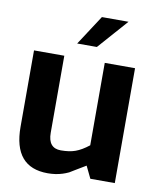

<svg xmlns="http://www.w3.org/2000/svg" viewBox="-84 -799 717 874"><g transform="rotate(10 275.0 -362.5)"><path d="M226 -596 316 -734H439L317 -596ZM38 -178V-531H178V-175Q178 -104 237 -104Q277 -104 304 -114Q332 -124 365 -150V-531H505V0H392L365 -56Q356 -51 340 -41Q324 -31 315 -26Q306 -20 292 -12Q277 -5 264 -1Q233 9 196 9Q38 9 38 -178Z"/></g></svg>

Font: Mina
Style: Bold
Weight: 700
Version: Version 1.000